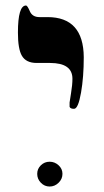

<svg xmlns="http://www.w3.org/2000/svg" viewBox="-20 -725 377 695"><path d="M283.2 -518.1Q283.2 -446.3 273.4 -390.1Q263.2 -331.1 248 -331.1Q234.4 -331.1 231.9 -338.4Q231.9 -338.9 231.9 -354Q231.9 -356.9 237.1 -387.5Q242.2 -418 242.2 -439.9Q242.2 -497.1 161.1 -497.1H112.8Q74.2 -497.1 59.1 -523.4Q44.9 -547.9 44.9 -606.9Q44.9 -705.1 74.2 -705.1Q79.1 -705.1 88.1 -684.1Q97.2 -663.1 123 -663.1H151.9Q282.2 -663.1 283.2 -518.1ZM206.1 -95.7Q206.1 -77.1 192.1 -63.5Q178.2 -49.8 159.7 -49.8Q141.1 -49.8 127.9 -63.5Q114.7 -77.1 114.7 -95.7Q114.7 -113.8 127.9 -126.7Q141.1 -139.6 159.7 -139.6Q178.2 -139.6 192.1 -126.7Q206.1 -113.8 206.1 -95.7Z"/></svg>

Font: Ezra SIL
Style: Regular
Weight: 400
Designer: Development by SIL's NRSI team. OpenType tables by Ralph Hancock ( hancock@dircon.co.uk )
Foundry: SIL International, Version 2.51: 2007
Version: Version 2.51, 2007